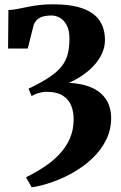

<svg xmlns="http://www.w3.org/2000/svg" viewBox="-20 -574 546 868"><path d="M123.5 273 97.5 227.5Q141 206 179.8 180.5Q218.5 155 248.5 123.2Q278.5 91.5 295.8 52.2Q313 13 313 -36Q313 -67.5 302.5 -95.2Q292 -123 265 -141Q238 -159 188.5 -159Q178.5 -159 165.8 -156.2Q153 -153.5 141.5 -149Q130 -144.5 123 -139.5L109 -173Q166.5 -200.5 202.8 -224.8Q239 -249 258.8 -274.2Q278.5 -299.5 286.2 -329.8Q294 -360 294 -398.5Q294 -437 281.5 -460.2Q269 -483.5 250.5 -493.8Q232 -504 212.5 -504Q196.5 -504 181 -501Q165.5 -498 153 -489.2Q140.5 -480.5 132.5 -462.5L105.5 -354.5H16.5L18 -528.5Q38 -529.5 59 -533.5Q80 -537.5 103.8 -542.5Q127.5 -547.5 156 -551Q184.5 -554.5 219 -554.5Q302.5 -554.5 354.5 -535.5Q406.5 -516.5 430.5 -480.5Q454.5 -444.5 454.5 -393.5Q454.5 -360 440 -329.8Q425.5 -299.5 401.5 -274.5Q377.5 -249.5 348.5 -230.5Q319.5 -211.5 291 -199.5Q342 -197 378.5 -184.2Q415 -171.5 438 -150Q461 -128.5 471.8 -100.8Q482.5 -73 482.5 -41Q482.5 12.5 460 58Q437.5 103.5 399.5 140Q361.5 176.5 314.5 203.8Q267.5 231 218 248.5Q168.5 266 123.5 273Z"/></svg>

Font: Merriweather 48pt Black
Style: Regular
Weight: 900
Version: Version 2.100